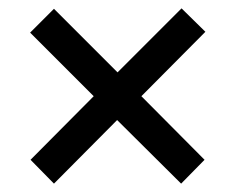

<svg xmlns="http://www.w3.org/2000/svg" viewBox="-20 -556 564 459"><path d="M53 -174 204 -326 52 -478 109 -535 261 -383 414 -536 471 -480 318 -326 469 -174 413 -117 260 -269 109 -117Z"/></svg>

Font: Noto Sans Telugu SemiCondensed Medium
Style: Regular
Weight: 500
Width: 4
Designer: Jelle Bosma - Monotype Design Team
Foundry: Monotype Imaging Inc.
Version: Version 2.005; ttfautohint (v1.8.4.7-5d5b)